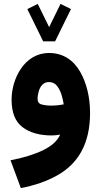

<svg xmlns="http://www.w3.org/2000/svg" viewBox="-20 -684 514 971"><path d="M258.8 -475.1 338.9 -638.2 286.1 -664.1 228.5 -546.9 170.9 -664.1 118.2 -638.2 198.2 -475.1ZM435.5 -113.3C435.5 -189 418.9 -262.7 385.3 -321.3C351.6 -379.4 299.8 -416 228 -416C102.5 -416 38.6 -284.7 38.6 -179.7C38.6 -114.7 57.1 -68.8 93.8 -41C130.4 -13.2 179.7 1 241.7 1C254.9 1 269 -0.5 284.2 -3.4C271.5 27.3 242.7 53.7 197.8 75.7C152.8 97.2 98.1 114.3 33.2 126.5L85.4 267.1C155.8 253.9 217.3 232.4 270 202.6C375 143.6 435.5 43.5 435.5 -113.3ZM238.8 -149.9C220.2 -149.9 204.1 -151.9 190.4 -155.8C176.8 -159.2 169.9 -169.4 169.9 -185.5C169.9 -195.3 171.9 -206.5 175.3 -219.7C182.1 -245.6 197.8 -269 227.1 -269C244.6 -269 258.8 -262.2 269 -249C279.3 -235.4 286.6 -219.7 292 -202.1C296.9 -184.1 300.3 -168.9 302.2 -156.2C290 -153.8 266.6 -149.9 238.8 -149.9Z"/></svg>

Font: Vazirmatn Black
Style: Regular
Weight: 900
Designer: Saber Rastikerdar
Foundry: Saber Rastikerdar
Version: Version 33.003